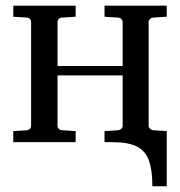

<svg xmlns="http://www.w3.org/2000/svg" viewBox="-20 -502 636 678"><path d="M568.8 155.8H518.1Q518.1 98.1 505.6 64.2Q493.2 30.3 462.6 15.1Q432.1 0 377 0H349.1V-39.1L396 -42Q404.3 -43 408.7 -47.6Q413.1 -52.2 413.1 -57.1V-235.8H183.1V-57.1Q183.1 -52.2 187 -47.6Q190.9 -43 200.2 -42L247.1 -39.1V0H26.9V-39.1L74.2 -42Q82.5 -43 86.2 -47.6Q89.8 -52.2 89.8 -57.1V-424.8Q89.8 -429.7 86.2 -434.6Q82.5 -439.5 74.2 -439.9L26.9 -442.9V-481.9H247.1V-442.9L200.2 -439.9Q190.9 -439.5 187 -434.6Q183.1 -429.7 183.1 -424.8V-269H413.1V-424.8Q413.1 -429.7 408.7 -434.6Q404.3 -439.5 396 -439.9L349.1 -442.9V-481.9H568.8V-442.9L522 -439.9Q514.2 -439.5 509.5 -434.6Q504.9 -429.7 504.9 -424.8V-57.1Q504.9 -52.2 509.5 -47.6Q514.2 -43 522 -42L568.8 -39.1Z"/></svg>

Font: Charis
Style: Regular
Weight: 400
Designer: Walt Agee, Miriam Martin, Annie Olsen, Victor Gaultney, Lorna Priest, Alan Ward, Bob Hallissy, Martin Hosken, Sharon Cor
Foundry: SIL Global
Version: Version 7.000